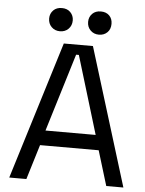

<svg xmlns="http://www.w3.org/2000/svg" viewBox="-59 -925 732 972"><g transform="rotate(5 307.0 -439.0)"><path d="M112 0H25L241 -700H389L605 0H518L464 -177H166ZM308 -649 187 -253H442L322 -649ZM354 -820Q354 -845 371 -862Q387 -878 414 -878Q441 -878 457 -862Q473 -846 473 -820Q473 -793 457 -777Q440 -760 414 -760Q388 -760 371 -777Q354 -794 354 -820ZM156 -820Q156 -845 173 -862Q189 -878 216 -878Q243 -878 259 -862Q276 -845 276 -820Q276 -794 259 -777Q242 -760 216 -760Q190 -760 173 -777Q156 -794 156 -820Z"/></g></svg>

Font: Rilu
Style: Regular
Weight: 500
Designer: Alí Sinisterra
Foundry: Alí Sinisterra
Version: 0.1